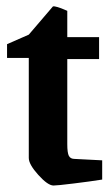

<svg xmlns="http://www.w3.org/2000/svg" viewBox="-20 -569 349 599"><path d="M147 9.8Q129.4 9.8 99.6 -23.2Q69.8 -56.2 69.8 -76.2V-388.2H2V-431.2L69.8 -460.9L145 -548.8Q148.4 -550.3 159.7 -546.9Q170.9 -543.5 180.7 -539.1L189.9 -535.2V-453.1H289.1V-384.8H189.9V-119.1Q189.9 -92.3 194.8 -82.8Q199.7 -73.2 212.9 -73.2L298.8 -68.8V-8.8Q261.7 -2.9 210.2 3.4Q158.7 9.8 147 9.8Z"/></svg>

Font: Grenze SemiBold
Style: Regular
Weight: 600
Designer: Renata Polastri
Foundry: Omnibus-Type
Version: Version 1.002;PS 001.002;hotconv 1.0.88;makeotf.lib2.5.64775